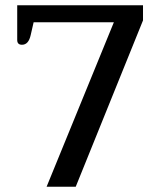

<svg xmlns="http://www.w3.org/2000/svg" viewBox="-20 -705 604 725"><path d="M410 -621H107L96 -573Q88 -536 63 -536Q45 -536 45 -554V-685H520V-628L266 0H156Z"/></svg>

Font: Maitree Medium
Style: Regular
Weight: 500
Designer: CadsonDemak Team
Foundry: CadsonDemak
Version: Version 1.000